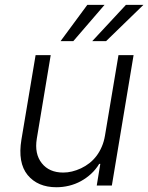

<svg xmlns="http://www.w3.org/2000/svg" viewBox="-20 -776 620 803"><path d="M69.6 -192.1 128.9 -545.5H192.1L133.9 -196Q123.6 -132.5 154.8 -93.4Q185.7 -54.3 244.7 -54.3Q280.5 -54.3 318.9 -72.1Q337.7 -81 354.2 -93.9Q370.7 -106.9 383.7 -124.1Q396.7 -141.3 405.7 -162.5Q414.8 -183.6 419 -208.5L475.5 -545.5H538.7L447.8 0H384.6L399.5 -90.6H394.9Q380.7 -67.1 361 -49Q341.3 -30.9 318.2 -18.3Q295.1 -5.7 269 0.7Q242.9 7.1 215.9 7.1Q137.8 7.1 95.5 -44Q53.6 -95.5 69.6 -192.1ZM365.8 -604 506.7 -755.7H579.9L423.7 -604ZM233.3 -604 345.2 -755.7H417.3L286.6 -604Z"/></svg>

Font: Inter P Light
Style: Italic
Weight: 300
Italic angle: 9.39999°
Designer: Rasmus Andersson
Foundry: rsms
Version: Version 3.018;git-588b23468